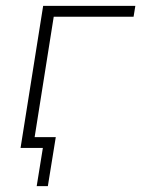

<svg xmlns="http://www.w3.org/2000/svg" viewBox="-20 -504 481 654"><path d="M50 0 127 -484H441L435 -447H163L98 -37H170L143 130H105L126 0Z"/></svg>

Font: Nunito Sans ExtraLight
Style: Italic
Weight: 200
Italic angle: -9°
Designer: Vernon Adams
Foundry: Vernon Adams
Version: Version 3.006; ttfautohint (v1.8.3)